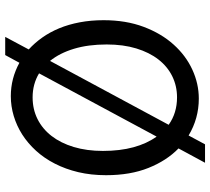

<svg xmlns="http://www.w3.org/2000/svg" viewBox="-56 -732 824 753"><g transform="rotate(-90 356.5 -355.0)"><path d="M141.6 -363.8Q141.6 -296.9 156 -244.1Q170.4 -191.4 197.8 -153.3L445.8 -614.3Q403.8 -639.6 351.6 -639.6Q305.2 -639.6 266.6 -620.4Q228 -601.1 200.2 -565.2Q172.4 -529.3 157 -478.3Q141.6 -427.2 141.6 -363.8ZM559.1 -349.1Q559.1 -421.4 542.2 -477.3Q525.4 -533.2 494.6 -571.3L244.1 -106Q290 -73.2 351.6 -73.2Q396.5 -73.2 434.6 -92Q472.7 -110.8 500.2 -146.2Q527.8 -181.6 543.5 -232.9Q559.1 -284.2 559.1 -349.1ZM588.9 -747.1 539.6 -654.8Q564.9 -631.8 586.2 -601.8Q607.4 -571.8 622.6 -535.2Q637.7 -498.5 646 -454.8Q654.3 -411.1 654.3 -361.3Q654.3 -273.4 628.2 -204.1Q602.1 -134.8 558.8 -86.7Q515.6 -38.6 460.4 -13.2Q405.3 12.2 346.7 12.2Q269 12.2 202.1 -27.8L167.5 36.6H95.2L151.4 -67.4Q103.5 -113.8 75 -185.1Q46.4 -256.3 46.4 -351.6Q46.4 -410.2 58.3 -460.4Q70.3 -510.7 91.6 -552.2Q112.8 -593.8 142.1 -626Q171.4 -658.2 205.8 -680.2Q240.2 -702.1 278.6 -713.6Q316.9 -725.1 356.4 -725.1Q391.1 -725.1 424.1 -716.6Q457 -708 487.3 -691.4L517.6 -747.1Z"/></g></svg>

Font: Andika New Basic
Style: Regular
Weight: 400
Designer: Victor Gaultney, Annie Olsen, Julie Remington, Don Collingsworth, Eric Hays
Foundry: SIL International
Version: Version 5.500